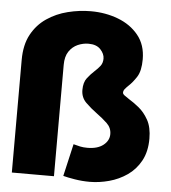

<svg xmlns="http://www.w3.org/2000/svg" viewBox="-53 -790 756 849"><g transform="rotate(5 325.0 -365.0)"><path d="M376 11Q342.5 11 309.2 5.5Q276 0 258 -5L291 -148.5Q307 -144 321 -141Q335 -138 353 -138Q398 -138 423.5 -158Q449 -178 449 -207Q449 -235 428.2 -254.8Q407.5 -274.5 382.5 -292.5Q355 -312.5 332 -335Q309 -357.5 309 -391Q309 -425 324 -444.2Q339 -463.5 355.5 -478.5Q369.5 -491 379.8 -504.2Q390 -517.5 390 -537Q390 -558 372 -577.5Q354 -597 318.5 -597Q294 -597 270.8 -586.8Q247.5 -576.5 232.2 -554Q217 -531.5 217 -494V0H30V-500Q30 -567 55 -613Q80 -659 121.8 -687.2Q163.5 -715.5 214.5 -728.2Q265.5 -741 317 -741Q381 -741 437.2 -719.8Q493.5 -698.5 528.2 -655.8Q563 -613 563 -549Q563 -497.5 545.8 -470.8Q528.5 -444 511 -428Q501.5 -419 495.2 -411.2Q489 -403.5 489 -395Q489 -389 497.2 -382.8Q505.5 -376.5 518 -368.5Q538 -356.5 562.5 -336.8Q587 -317 605 -284.8Q623 -252.5 623 -202Q623 -144.5 600.8 -103.8Q578.5 -63 542 -37.8Q505.5 -12.5 462 -0.8Q418.5 11 376 11Z"/></g></svg>

Font: Trispace ExtraBold
Style: Regular
Weight: 800
Designer: Tyler Finck
Foundry: Etcetera Type Company
Version: Version 1.210; ttfautohint (v1.8.3)